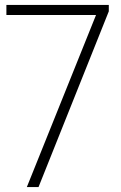

<svg xmlns="http://www.w3.org/2000/svg" viewBox="-20 -760 492 780"><path d="M89 0 376.5 -715 387 -699H6V-740H422V-714L136.5 0Z"/></svg>

Font: Encode Sans SC Condensed Thin ExtraLight
Style: Regular
Weight: 250
Version: Version 3.002